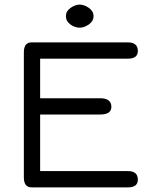

<svg xmlns="http://www.w3.org/2000/svg" viewBox="-20 -809 698 829"><path d="M324.2 -689.5Q302.7 -689.5 283.7 -703.6Q264.6 -717.8 264.6 -739.3Q264.6 -760.7 284.7 -774.9Q304.7 -789.1 324.2 -789.1Q343.8 -789.1 363.8 -774.9Q383.8 -760.7 383.8 -739.3Q383.8 -717.8 363.8 -703.6Q343.8 -689.5 324.2 -689.5ZM153.3 -314.5V-70.3H532.2Q575.2 -70.3 575.2 -33.2Q575.2 0 532.2 0H116.2Q83 0 83 -43V-583Q83 -626 116.2 -626H532.2Q575.2 -626 575.2 -588.9Q575.2 -555.7 532.2 -555.7H153.3V-384.8H412.1Q460.9 -384.8 460.9 -347.7Q460.9 -314.5 412.1 -314.5Z"/></svg>

Font: Jura
Style: DemiBold
Weight: 600
Version: Version 2.4